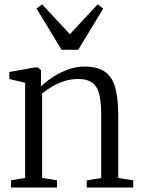

<svg xmlns="http://www.w3.org/2000/svg" viewBox="-20 -844 639 864"><path d="M93 -43.5V-471.5L22 -488.5V-520L137 -540.5H150.5L164.5 -528.5V-486L164 -454.5Q184 -474.5 215.2 -495.5Q246.5 -516.5 284.2 -530.5Q322 -544.5 360 -544.5Q422 -544.5 455 -519Q488 -493.5 500 -444.2Q512 -395 512 -324.5V-43L579.5 -32.5V0H370.5V-32.5L435.5 -43V-323.5Q435.5 -376.5 428.2 -413.2Q421 -450 398.8 -469.2Q376.5 -488.5 331.5 -488.5Q301 -488.5 272.2 -479.8Q243.5 -471 217.8 -456.2Q192 -441.5 169.5 -423.5V-43.5L236.5 -32.5V0H29.5V-32.5ZM257 -620 144.5 -805.5 169.5 -824.5 294.5 -690 419.5 -824.5 444.5 -805.5 332 -620Z"/></svg>

Font: Merriweather 72pt Light
Style: Regular
Weight: 300
Version: Version 2.100